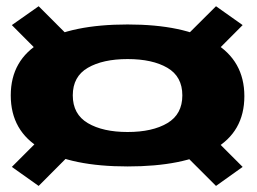

<svg xmlns="http://www.w3.org/2000/svg" viewBox="-20 -626 824 616"><path d="M389.5 -92Q210 -92 112.2 -148.5Q14.5 -205 14.5 -320Q14.5 -434 112.2 -490.8Q210 -547.5 389.5 -547.5Q569 -547.5 666.5 -489.5Q764 -431.5 764 -317.5Q764 -202.5 666.5 -147.2Q569 -92 389.5 -92ZM389.5 -202.5Q469 -202.5 517 -231Q565 -259.5 565 -320Q565 -380.5 517 -408.5Q469 -436.5 389.5 -436.5Q310 -436.5 261.8 -408.5Q213.5 -380.5 213.5 -320Q213.5 -259.5 261.8 -231Q310 -202.5 389.5 -202.5ZM237 -473 151 -412 18 -545.5 104 -606ZM758.5 -545.5 625.5 -412 539.5 -473 673 -606ZM18 -90.5 151 -223.5 237 -163 104 -29.5ZM539.5 -163 625.5 -223.5 758.5 -90.5 673 -29.5Z"/></svg>

Font: Anybody Wide
Style: Bold
Weight: 700
Width: 7
Designer: Tyler Finck
Foundry: Etcetera Type Company
Version: Version 1.000; ttfautohint (v1.8)